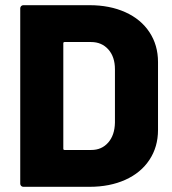

<svg xmlns="http://www.w3.org/2000/svg" viewBox="-20 -720 662 740"><path d="M70 -700H325Q403 -700 463 -673Q523 -646 556 -596Q589 -546 589 -481V-219Q589 -154 556 -104Q523 -54 463 -27Q403 0 325 0H70Q65 0 61.5 -3.5Q58 -7 58 -12V-688Q58 -693 61.5 -696.5Q65 -700 70 -700ZM423 -247V-453Q423 -501 397.5 -529.5Q372 -558 331 -558H229Q224 -558 224 -553V-147Q224 -142 229 -142H332Q372 -142 397 -170.5Q422 -199 423 -247Z"/></svg>

Font: BARLOWEXTRABOLD
Style: Regular
Weight: 800
Designer: Jeremy Tribby
Foundry: Tribby Type
Version: Version 1.422